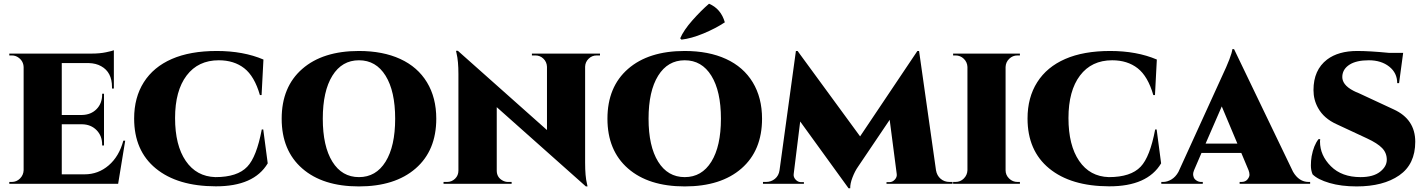

<svg xmlns="http://www.w3.org/2000/svg" viewBox="-20 -988 7666 1032"><path d="M43 -10Q69 -10 87.5 -28.5Q106 -47 107 -73V-627Q106 -659 80 -678Q64 -690 43 -690H30V-700H473Q516 -700 549.5 -707Q583 -714 592 -718V-512H582V-520Q582 -600 524 -632Q496 -648 457 -649H312V-370H421Q469 -371 499 -401.5Q529 -432 529 -480V-484H539V-206H529V-211Q529 -258 499 -288.5Q469 -319 422 -320H312V-51H435Q508 -51 564 -99Q620 -147 643 -232H653L615 0H30V-10Z M701 -351Q701 -464 753 -546Q805 -628 903.5 -671Q1002 -714 1145 -714Q1288 -714 1396 -668L1386 -477H1377Q1348 -578 1293 -621Q1238 -664 1156 -664Q1045 -664 983 -582Q921 -500 921 -353.5Q921 -207 978.5 -123Q1036 -39 1138 -36Q1256 -36 1309 -92Q1359 -144 1387 -292H1395L1419 -110Q1345 14 1139.5 13.5Q934 13 817.5 -82.5Q701 -178 701 -351Z M1909 -714Q2038 -714 2131.5 -671Q2225 -628 2275 -545.5Q2325 -463 2325 -350Q2325 -179 2214 -82.5Q2103 14 1909 14Q1715 14 1604.5 -82.5Q1494 -179 1494 -350Q1494 -521 1604.5 -617.5Q1715 -714 1909 -714ZM1766.5 -119Q1818 -36 1909.5 -36Q2001 -36 2052.5 -119Q2104 -202 2104 -350Q2104 -498 2052.5 -581Q2001 -664 1909.5 -664Q1818 -664 1766.5 -581Q1715 -498 1715 -350Q1715 -202 1766.5 -119Z M3187 -690Q3162 -690 3144 -672.5Q3126 -655 3125 -630V-114Q3125 -40 3135 0L3138 14H3129L2650 -412V-71Q2650 -35 2681 -18Q2695 -10 2711 -10H2730V0H2364V-10H2383Q2408 -10 2426 -27.5Q2444 -45 2444 -71V-590Q2444 -660 2434 -701L2431 -715H2441L2920 -289V-629Q2919 -655 2901 -672.5Q2883 -690 2858 -690H2839V-700H3205V-690Z M3643 -775 3636 -782Q3655 -826 3701.5 -878.5Q3748 -931 3791 -968Q3855 -941 3876 -868Q3826 -835 3761 -808Q3696 -781 3643 -775ZM3660 -714Q3789 -714 3882.5 -671Q3976 -628 4026 -545.5Q4076 -463 4076 -350Q4076 -179 3965.5 -82.5Q3855 14 3660.5 14Q3466 14 3355.5 -82.5Q3245 -179 3245 -350Q3245 -521 3355.5 -617.5Q3466 -714 3660 -714ZM3517.5 -119Q3569 -36 3660.5 -36Q3752 -36 3803.5 -119Q3855 -202 3855 -350Q3855 -498 3803.5 -581Q3752 -664 3660.5 -664Q3569 -664 3517.5 -581Q3466 -498 3466 -350Q3466 -202 3517.5 -119Z M5084 -10H5100V0H4745V-9H4761Q4777 -9 4789.5 -22.5Q4802 -36 4800 -52L4762 -344L4592 -92Q4575 -68 4562 -34Q4549 0 4550 24H4541L4281 -335L4246 -52Q4244 -36 4256.5 -22.5Q4269 -9 4285 -9H4301V0H4081V-10H4097Q4125 -10 4145.5 -27Q4166 -44 4170 -73L4258 -714H4267L4603 -255L4911 -714H4920L5011 -73Q5016 -44 5036 -27Q5056 -10 5084 -10Z M5116 -10Q5142 -10 5160.5 -28.5Q5179 -47 5180 -73V-628Q5179 -654 5160.5 -672Q5142 -690 5116 -690H5103V-700H5462V-690H5449Q5423 -690 5404.5 -672Q5386 -654 5385 -628V-73Q5385 -47 5404 -28.5Q5423 -10 5449 -10H5462V0H5103V-10Z M5503 -351Q5503 -464 5555 -546Q5607 -628 5705.5 -671Q5804 -714 5947 -714Q6090 -714 6198 -668L6188 -477H6179Q6150 -578 6095 -621Q6040 -664 5958 -664Q5847 -664 5785 -582Q5723 -500 5723 -353.5Q5723 -207 5780.5 -123Q5838 -39 5940 -36Q6058 -36 6111 -92Q6161 -144 6189 -292H6197L6221 -110Q6147 14 5941.5 13.5Q5736 13 5619.5 -82.5Q5503 -178 5503 -351Z M7014 -10H7022V0H6643V-10H6652Q6674 -10 6685 -23.5Q6696 -37 6696 -48.5Q6696 -60 6691 -73L6652 -166H6438L6398 -73Q6393 -60 6393 -52Q6393 -44 6396.5 -34.5Q6400 -25 6411.5 -17.5Q6423 -10 6436 -10H6445V0H6222V-10H6231Q6254 -10 6276.5 -23.5Q6299 -37 6314 -64L6547 -575Q6600 -687 6604 -724H6613L6930 -65Q6962 -10 7014 -10ZM6460 -216H6631L6547 -416Z M7272 14Q7189 14 7126 -4.5Q7063 -23 7035 -51Q7026 -73 7026 -98.5Q7026 -124 7030 -148Q7041 -207 7067 -240H7076Q7075 -234 7075 -227Q7075 -153 7133.5 -94.5Q7192 -36 7293 -36Q7361 -36 7397.5 -64.5Q7434 -93 7434 -129.5Q7434 -166 7409 -192Q7384 -218 7328 -244L7165 -320Q7096 -351 7065 -407Q7040 -451 7040 -504Q7040 -612 7113 -668Q7174 -714 7275 -714Q7341 -714 7444 -704H7522L7500 -541H7490Q7490 -596 7447 -630Q7404 -664 7337.5 -664Q7271 -664 7234.5 -641Q7198 -618 7195 -580Q7191 -533 7255 -500Q7266 -494 7284 -487L7471 -400Q7587 -347 7587 -226Q7587 -105 7501 -45.5Q7415 14 7272 14Z"/></svg>

Font: Cinzel Decorative Black
Style: Regular
Weight: 900
Designer: Natanael Gama
Version: Version 1.002;PS 001.002;hotconv 1.0.56;makeotf.lib2.0.21325